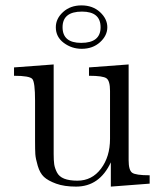

<svg xmlns="http://www.w3.org/2000/svg" viewBox="-20 -681 595 712"><path d="M32 -400V-431L179 -442V-110Q179 -86 181 -72Q183 -58 191 -42Q199 -26 218 -18.5Q237 -11 267 -11Q321 -11 354.5 -55.5Q388 -100 388 -166V-344Q388 -381 375 -390.5Q362 -400 310 -400V-431L457 -442V-87Q457 -50 470 -40.5Q483 -31 535 -31V0L391 11V-79Q349 11 262 11Q218 11 188 0Q158 -11 143 -25Q128 -39 120 -66Q112 -93 111 -109.5Q110 -126 110 -158V-308Q110 -376 100 -388Q90 -400 32 -400ZM187 -580Q187 -612 214 -636.5Q241 -661 282 -661Q324 -661 351 -636Q378 -611 378 -580Q378 -549 351 -524.5Q324 -500 283 -500Q246 -500 216.5 -522Q187 -544 187 -580ZM281 -522Q353 -522 353 -580Q353 -638 284 -638Q212 -638 212 -580Q212 -522 281 -522Z"/></svg>

Font: CMU Serif
Style: Roman
Weight: 500
Version: Version 0.7.0